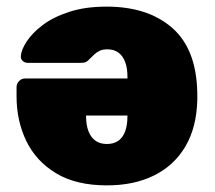

<svg xmlns="http://www.w3.org/2000/svg" viewBox="-20 -550 649 580"><path d="M302 -530Q427 -530 500.5 -465.5Q574 -401 576 -268Q576 -265 576 -258.5Q576 -252 576 -248Q574 -165 540 -107.5Q506 -50 445.5 -20Q385 10 303 10Q210 10 149.5 -26.5Q89 -63 59.5 -124Q30 -185 30 -259V-287Q30 -297 37.5 -305Q45 -313 56 -313H365Q365 -314 365 -315.5Q365 -317 365 -319Q365 -343 358.5 -361.5Q352 -380 338.5 -390.5Q325 -401 304 -401Q291 -401 282 -397Q273 -393 266.5 -387Q260 -381 254 -375Q245 -365 239 -362.5Q233 -360 222 -360H65Q55 -360 48.5 -366Q42 -372 43 -381Q44 -399 60.5 -424.5Q77 -450 108.5 -474Q140 -498 188.5 -514Q237 -530 302 -530ZM365 -201H240V-199Q240 -172 247.5 -153Q255 -134 269 -124.5Q283 -115 303 -115Q323 -115 337 -124.5Q351 -134 358 -153Q365 -172 365 -199Z"/></svg>

Font: Rubik ExtraBold
Style: Regular
Weight: 800
Designer: Hubert and Fischer
Foundry: Hubert and Fischer
Version: Version 2.300;gftools[0.9.30]